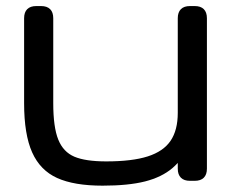

<svg xmlns="http://www.w3.org/2000/svg" viewBox="-20 -583 750 618"><path d="M646 -524.4V-40Q646 -21 636 -11Q626 -1 606.9 -1H591.3Q572.3 -1 562.3 -11Q552.2 -21 552.2 -40V-524.4Q552.2 -543.5 562.3 -553.5Q572.3 -563.5 591.3 -563.5H606.9Q626 -563.5 636 -553.5Q646 -543.5 646 -524.4ZM151.4 -524.4V-251Q151.4 -173.8 167.5 -133.8Q183.6 -93.8 219.5 -78.6Q255.4 -63.5 321.8 -63.5Q405.3 -63.5 455.6 -79.6Q505.9 -95.7 529.1 -129.9Q552.2 -164.1 552.2 -219.7L593.3 -119.6Q568.8 -70.8 534.7 -41.7Q500.5 -12.7 446.8 1Q393.1 14.6 310.1 14.6Q218.8 14.6 164.1 -10Q109.4 -34.7 83.5 -92.5Q57.6 -150.4 57.6 -251V-524.4Q57.6 -543.5 67.6 -553.5Q77.6 -563.5 96.7 -563.5H112.3Q131.3 -563.5 141.4 -553.5Q151.4 -543.5 151.4 -524.4Z"/></svg>

Font: Gyrochrome
Style: Regular
Weight: 400
Designer: David Moles
Foundry: David Moles
Version: Version 1.005;Glyphs 3.2.3 (3260)